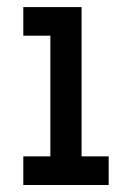

<svg xmlns="http://www.w3.org/2000/svg" viewBox="-20 -527 376 547"><path d="M46.4 0V-81.5H123.5V-425.3H46.4V-506.8H212.4V-81.5H289.6V0Z"/></svg>

Font: Kay Pho Du SemiBold
Style: Regular
Weight: 600
Designer: Victor Gaultney, Khu Oo Reh
Foundry: SIL International
Version: Version 3.000